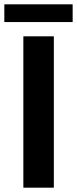

<svg xmlns="http://www.w3.org/2000/svg" viewBox="-66 -868 356 888"><path d="M-46 -766V-848H270V-766ZM42 0V-700H183V0Z"/></svg>

Font: Stick No Bills ExtraBold
Style: Regular
Weight: 800
Version: Version 2.000